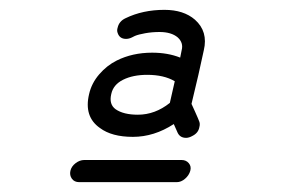

<svg xmlns="http://www.w3.org/2000/svg" viewBox="-20 -660 600 390"><path d="M314 -640Q353 -640 376 -620Q403 -596 394 -558L383 -508L369 -449Q370 -447 371.5 -443.5Q373 -440 376.5 -432.5Q380 -425 382 -420Q384 -415 384 -415Q387 -409 385 -402Q383 -390 371 -384Q364 -380 358 -380Q346 -380 341 -390L333 -408Q293 -382 250 -382Q207 -382 183 -400Q150 -423 161 -469Q166 -491 181.5 -509Q197 -527 217 -537Q249 -553 289 -553Q321 -553 346 -543L349 -558Q353 -573 341 -584Q328 -595 304 -595Q289 -595 275 -592.5Q261 -590 254 -587L248 -584Q242 -581 236 -581Q223 -581 219 -593Q217 -598 219 -604Q222 -617 235 -623Q270 -640 314 -640ZM279 -508Q250 -508 230 -498Q210 -488 206 -469Q201 -448 215 -438Q231 -427 260 -427Q295 -427 325 -451L335 -495Q313 -508 279 -508ZM151 -335H349Q358 -335 363.5 -328.5Q369 -322 366.5 -313Q364 -304 356 -297Q348 -290 339 -290H141Q131 -290 126 -297Q121 -304 123 -313Q125 -322 133.5 -328.5Q142 -335 151 -335Z"/></svg>

Font: Brass Mono
Style: Italic
Weight: 400
Italic angle: -13°
Monospace: yes
Version: Version 1.100; ttfautohint (v1.8.3) -l 8 -r 50 -G 200 -x 14 